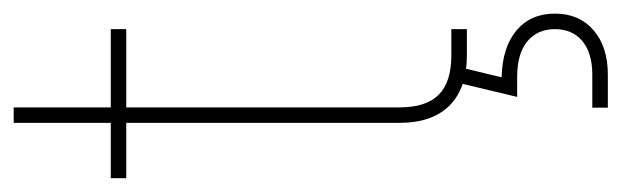

<svg xmlns="http://www.w3.org/2000/svg" viewBox="-331 -365 900 278"><g transform="rotate(-90 119.0 -226.0)"><path d="M102.5 -656.2V-97.7Q102.5 -59.1 120.8 -40.8Q139.2 -22.5 177.7 -22.5H215.8V0H177.7Q130.4 0 105.2 -25.1Q80.1 -50.3 80.1 -97.7V-656.2ZM215.8 -493.2H0V-515.6H215.8ZM102.1 181.6H149.9Q181.2 181.6 198.5 167.2Q215.8 152.8 215.8 127.4Q215.8 102.1 198 87.4Q180.2 72.8 146.5 72.8H117.7L137.2 -8.8H158.2V0L146 50.3Q189.5 51.3 213.9 71.8Q238.3 92.3 238.3 127.4Q238.3 162.6 214.4 183.3Q190.4 204.1 149.9 204.1H102.1Z"/></g></svg>

Font: Intratopia Thin
Style: Regular
Weight: 100
Designer: Rasmus Andersson
Foundry: rsms
Version: Version 3.000;Glyphs 3.2.3 (3260)